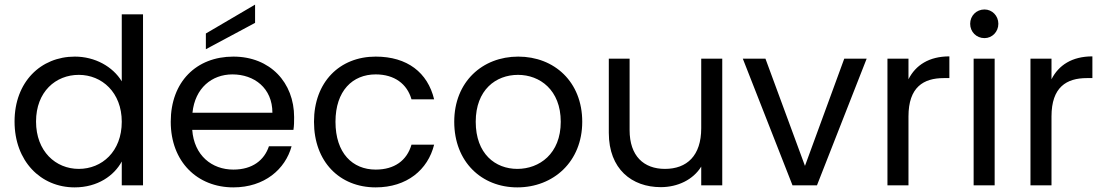

<svg xmlns="http://www.w3.org/2000/svg" viewBox="-20 -802 4776 831"><path d="M507 -275C507 -146 421 -71 321 -71C221 -71 136 -147 136 -276C136 -405 221 -478 321 -478C421 -478 507 -402 507 -275ZM43 -276C43 -105 156 9 303 9C403 9 474 -42 507 -103V0H599V-740H507V-450C468 -514 391 -557 304 -557C156 -557 43 -447 43 -276Z M986 -480C1080 -480 1159 -421 1159 -314H813C824 -421 897 -480 986 -480ZM1144 -169C1124 -109 1073 -68 990 -68C897 -68 820 -129 812 -240H1250C1253 -259 1253 -275 1253 -295C1253 -444 1150 -557 990 -557C830 -557 719 -448 719 -275C719 -102 834 9 990 9C1125 9 1215 -70 1242 -169ZM871 -657V-589L1084 -703V-782Z M1339 -275C1339 -102 1450 9 1606 9C1741 9 1832 -67 1859 -176H1761C1741 -107 1687 -68 1606 -68C1506 -68 1432 -139 1432 -275C1432 -409 1506 -480 1606 -480C1687 -480 1742 -439 1761 -372H1859C1831 -488 1743 -557 1606 -557C1450 -557 1339 -447 1339 -275Z M2500 -275C2500 -448 2379 -557 2223 -557C2068 -557 1946 -448 1946 -275C1946 -102 2064 9 2219 9C2375 9 2500 -102 2500 -275ZM2039 -275C2039 -413 2126 -478 2222 -478C2316 -478 2407 -413 2407 -275C2407 -136 2314 -71 2219 -71C2124 -71 2039 -136 2039 -275Z M3106 -548H3015V-247C3015 -128 2953 -71 2858 -71C2766 -71 2705 -127 2705 -239V-548H2615V-227C2615 -70 2715 8 2840 8C2913 8 2980 -24 3015 -81V0H3106Z M3195 -548 3410 0H3516L3731 -548H3634L3464 -84L3293 -548Z M3912 -298C3912 -425 3977 -464 4065 -464H4089V-558C4001 -558 3943 -520 3912 -459V-548H3821V0H3912Z M4241 -637C4274 -637 4301 -664 4301 -699C4301 -734 4274 -761 4241 -761C4206 -761 4179 -734 4179 -699C4179 -664 4206 -637 4241 -637ZM4194 0H4285V-548H4194Z M4531 -298C4531 -425 4596 -464 4684 -464H4708V-558C4620 -558 4562 -520 4531 -459V-548H4440V0H4531Z"/></svg>

Font: Matrixport Regular
Style: Regular
Weight: 400
Designer: Ninad Kale (Devanagari), Jonny Pinhorn (Latin)
Foundry: Indian Type Foundry
Version: Version 3.200;PS 1.000;hotconv 16.6.54;makeotf.lib2.5.65590